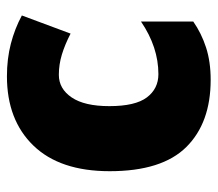

<svg xmlns="http://www.w3.org/2000/svg" viewBox="-56 -546 613 540"><g transform="rotate(-90 250.0 -276.5)"><path d="M295 10Q174 10 106 -58.5Q38 -127 38 -274Q38 -414 110 -488.5Q182 -563 305 -563Q354 -563 396.5 -552Q439 -541 476 -521L425 -384Q394 -400 366 -408.5Q338 -417 309 -417Q270 -417 245.5 -381Q221 -345 221 -275Q221 -202 245.5 -169.5Q270 -137 311 -137Q387 -137 459 -186V-39Q426 -16 386 -3Q346 10 295 10Z"/></g></svg>

Font: Noto Sans Ethiopic SemiCondensed Black
Style: Regular
Weight: 900
Width: 4
Designer: Monotype Design Team
Foundry: Monotype Imaging Inc.
Version: Version 2.102; ttfautohint (v1.8.4.7-5d5b)